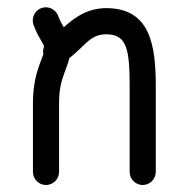

<svg xmlns="http://www.w3.org/2000/svg" viewBox="-20 -515 528 538"><path d="M73.7 -445.8C80.1 -427.7 89.8 -410.6 96.7 -398.9C101.1 -391.6 102.5 -388.2 103.5 -384.8C101.6 -380.4 100.6 -375.5 100.6 -370.6C100.6 -368.2 101.1 -365.7 101.6 -363.3C99.1 -355.5 95.2 -346.7 90.3 -333C81.5 -308.6 72.3 -274.9 72.3 -226.6V-33.2C72.3 -13.2 88.9 3.4 108.9 3.4C128.9 3.4 145.5 -13.2 145.5 -33.2V-226.6C145.5 -264.2 151.9 -287.1 159.7 -308.6C165 -323.7 170.9 -337.4 174.3 -352.1C220.2 -387.7 231.9 -418.9 277.8 -418.9C335.4 -418.9 343.3 -377 343.3 -272.5V-33.2C343.3 -13.2 359.9 3.4 379.9 3.4C399.9 3.4 416.5 -13.2 416.5 -33.2V-272.5C416.5 -386.7 401.9 -492.2 277.8 -492.2C224.1 -492.2 187.5 -464.8 158.7 -438.5C152.8 -448.7 147 -459 143.1 -470.2C138.2 -483.9 124.5 -494.6 108.4 -494.6C88.4 -494.6 71.8 -478 71.8 -458C71.8 -453.6 72.3 -450.2 73.7 -445.8Z"/></svg>

Font: Velvelyne
Style: Regular
Weight: 400
Designer: Manon Van der Borght et Mariel Nils
Foundry: Velvetyne
Version: Version 1.070;Glyphs 3.3.1 (3343)